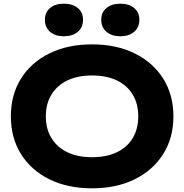

<svg xmlns="http://www.w3.org/2000/svg" viewBox="-20 -1007 1001 1043"><path d="M480 16Q348 16 248.5 -33Q149 -82 94 -170Q39 -258 39 -375Q39 -492 94 -580Q149 -668 248.5 -717Q348 -766 480 -766Q612 -766 711.5 -717Q811 -668 866.5 -580Q922 -492 922 -375Q922 -258 866.5 -170Q811 -82 711.5 -33Q612 16 480 16ZM480 -153Q558 -153 614 -179.5Q670 -206 700.5 -256Q731 -306 731 -375Q731 -444 700.5 -494Q670 -544 614 -570.5Q558 -597 480 -597Q403 -597 347 -570.5Q291 -544 260 -494Q229 -444 229 -375Q229 -306 260 -256Q291 -206 347 -179.5Q403 -153 480 -153ZM327 -810Q280 -810 252 -834Q224 -858 224 -900Q224 -940 252 -963.5Q280 -987 327 -987Q374 -987 402.5 -963.5Q431 -940 431 -900Q431 -858 402.5 -834Q374 -810 327 -810ZM634 -810Q587 -810 558.5 -834Q530 -858 530 -900Q530 -940 558.5 -963.5Q587 -987 634 -987Q680 -987 708.5 -963.5Q737 -940 737 -900Q737 -858 708.5 -834Q680 -810 634 -810Z"/></svg>

Font: Unbounded SemiBold
Style: Regular
Weight: 600
Designer: Luke Prowse, Jean-Baptiste Morizot, Fátima Lázaro, Florian Runge
Foundry: NaN
Version: Version 1.700